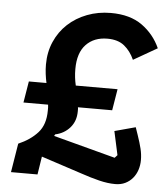

<svg xmlns="http://www.w3.org/2000/svg" viewBox="-52 -756 704 815"><g transform="rotate(5 300.0 -349.0)"><path d="M469 12Q437 12 400.5 3Q364 -6 323 -20L149 -77L137 0H24L44 -123Q95 -145 126 -179.5Q157 -214 157 -274Q157 -281 157 -287Q157 -293 156 -299H51L66 -390H141Q137 -408 134.5 -428Q132 -448 132 -468Q132 -521 151.5 -565.5Q171 -610 205.5 -642Q240 -674 287 -692Q334 -710 388 -710Q470 -710 521.5 -673Q573 -636 599 -578L498 -520Q482 -556 455 -578Q428 -600 383 -600Q326 -600 292 -564.5Q258 -529 258 -460Q258 -441 260 -424Q262 -407 266 -390H444L429 -299H283Q284 -296 284 -290Q284 -284 284 -282Q284 -240 259.5 -212Q235 -184 197 -176L193 -169L457 -99L468 -111L446 -212L535 -236L546 -204Q557 -172 563 -147.5Q569 -123 569 -99Q569 -77 562.5 -57Q556 -37 543 -21.5Q530 -6 511.5 3Q493 12 469 12Z"/></g></svg>

Font: IBM Plex Mono SemiBold
Style: Italic
Weight: 600
Italic angle: -9°
Monospace: yes
Designer: Mike Abbink, Paul van der Laan, Pieter van Rosmalen
Foundry: Bold Monday
Version: Version 2.3